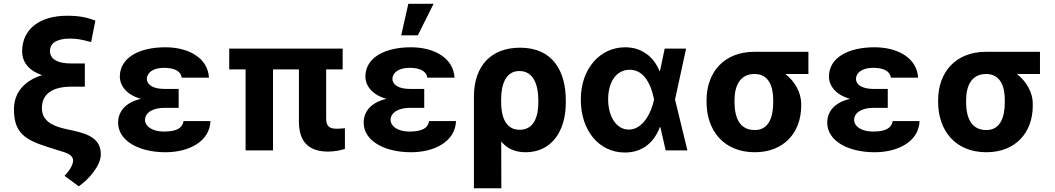

<svg xmlns="http://www.w3.org/2000/svg" viewBox="-20 -806 5656 1029"><path d="M285.5 -2.5 317.5 7.5C356.2 18.5 371.8 34.8 371.8 54.7C371.8 72.8 357.6 104.4 325.6 136L402 192.5C457.4 154.8 519.5 80.6 520.2 23.8C522 -61.8 453.1 -88.1 373.9 -105.5L324.6 -116.5C259.2 -132.1 204.5 -159.8 204.5 -225.9C204.5 -301.8 259.6 -341.6 363.3 -341.6H434.7V-465.9H359C279.8 -465.9 247.9 -495 247.9 -532.3C247.9 -573.5 282 -599.1 354.8 -599.1C392 -599.1 414.8 -594.8 468.4 -580.6L491.1 -695.7C445 -713.1 405.5 -721.6 338.8 -721.6C193.2 -721.6 98.7 -649.9 98.7 -531.2C98.7 -469.5 138.1 -426.5 205.3 -403.1C109.4 -372.9 54.7 -310 54.7 -218.8C54.7 -71.7 139.9 -47.6 285.5 -2.5Z M612.9 -148.4C613.3 -51.1 724.1 9.9 867.2 9.9C992.5 9.9 1103.7 -47.2 1108 -157.3H963.8C958.5 -120.4 926.8 -100.9 859.4 -100.9C793.7 -100.9 757.8 -130 757.1 -163C757.8 -207.4 806.8 -228 860.1 -228H937.5V-329.5H860.1C801.5 -329.5 767.4 -350.9 767 -383.5C767.4 -414.8 798.7 -442.5 859 -442.5C912.6 -442.5 949.6 -425.8 953.8 -389.9H1099.8C1094.8 -492.2 995 -552.6 866.5 -552.6C724.4 -552.6 622.5 -496.4 622.2 -395.6C622.5 -345.9 658.7 -297.6 735.1 -276.3C650.6 -256.4 613.3 -207.4 612.9 -148.4Z M1208.5 -545.5V-433.9H1296.2V0H1443.2V-433.9H1582V-152.7C1582.4 -39.1 1642.4 6.4 1737.9 6.4C1773.1 6.4 1803.3 0 1828.5 -7.8V-119C1817.5 -117.9 1802.6 -116.1 1785.9 -116.1C1747.5 -116.1 1728.3 -127.1 1728 -170.8V-433.9H1816.4V-545.5Z M1929 -148.4C1929.3 -51.1 2040.1 9.9 2183.2 9.9C2308.6 9.9 2419.7 -47.2 2424 -157.3H2279.8C2274.5 -120.4 2242.9 -100.9 2175.4 -100.9C2109.7 -100.9 2073.9 -130 2073.2 -163C2073.9 -207.4 2122.9 -228 2176.1 -228H2253.6V-329.5H2176.1C2117.5 -329.5 2083.5 -350.9 2083.1 -383.5C2083.5 -414.8 2114.7 -442.5 2175.1 -442.5C2228.7 -442.5 2265.6 -425.8 2269.9 -389.9H2415.8C2410.9 -492.2 2311.1 -552.6 2182.5 -552.6C2040.5 -552.6 1938.6 -496.4 1938.2 -395.6C1938.6 -345.9 1974.8 -297.6 2051.1 -276.3C1966.6 -256.4 1929.3 -207.4 1929 -148.4ZM2130.3 -616.8H2219.5L2303.6 -785.5H2168.3Z M2519.9 203.1H2666.9L2666.2 -47.9C2696.4 -11 2737.9 9.9 2796.9 9.9C2931.5 9.9 3012.4 -96.6 3012.4 -257.1V-267C3012.4 -420.5 2946 -550.4 2767.4 -550.4C2616.1 -550.4 2520.2 -457.4 2519.9 -288.4ZM2665.8 -274.5C2665.8 -355.1 2692.1 -425.4 2763.1 -425.4C2839.1 -425.4 2865.4 -351.6 2865.1 -267V-257.1C2865.4 -185.4 2843.4 -110.4 2765.3 -110.4C2686.4 -110.4 2666.9 -186.4 2665.8 -251.8Z M3327.8 11.4C3426.5 12.1 3486.9 -46.9 3516.3 -124.3H3519.2L3547.6 0H3664.1L3597.7 -272.7L3657 -545.5H3542.3L3517 -424.7H3514.6C3484 -502.5 3418.3 -552.6 3330.3 -552.6C3196.4 -552.6 3092.7 -438.6 3092.7 -272.7C3092.7 -105.8 3190.3 10.7 3327.8 11.4ZM3354.8 -432.2C3435.7 -432.2 3470.9 -345.9 3485.1 -274.1L3485.4 -272.7L3485.1 -271.3C3470.9 -202.8 3426.1 -111.5 3350.1 -111.5C3284.1 -111.5 3239.3 -180 3239.3 -273.8C3239.3 -366.1 3282.7 -432.2 3354.8 -432.2Z M3766.7 -258.5C3767 -105.8 3859.4 9.9 4025.2 9.9C4183.9 9.9 4274.1 -98.7 4273.8 -238.6V-248.6C4274.1 -313.2 4237.6 -371.4 4188.9 -409.4H4312.5V-528.4H4023.8C3858.3 -528.4 3767 -416.9 3766.7 -269.9ZM3916.5 -269.9C3916.9 -345.2 3945.3 -409.4 4023.8 -409.4C4099.1 -409.4 4123.9 -345.2 4123.9 -269.9V-258.5C4123.9 -175.8 4099.1 -109 4025.2 -109C3943.5 -109 3916.9 -175.8 3916.5 -258.5Z M4413.4 -148.4C4413.7 -51.1 4524.5 9.9 4667.6 9.9C4793 9.9 4904.1 -47.2 4908.4 -157.3H4764.2C4758.9 -120.4 4727.3 -100.9 4659.8 -100.9C4594.1 -100.9 4558.2 -130 4557.5 -163C4558.2 -207.4 4607.2 -228 4660.5 -228H4737.9V-329.5H4660.5C4601.9 -329.5 4567.8 -350.9 4567.5 -383.5C4567.8 -414.8 4599.1 -442.5 4659.4 -442.5C4713.1 -442.5 4750 -425.8 4754.3 -389.9H4900.2C4895.2 -492.2 4795.5 -552.6 4666.9 -552.6C4524.9 -552.6 4422.9 -496.4 4422.6 -395.6C4422.9 -345.9 4459.2 -297.6 4535.5 -276.3C4451 -256.4 4413.7 -207.4 4413.4 -148.4Z M5007.8 -258.5C5008.2 -105.8 5100.5 9.9 5266.3 9.9C5425.1 9.9 5515.3 -98.7 5514.9 -238.6V-248.6C5515.3 -313.2 5478.7 -371.4 5430 -409.4H5553.6V-528.4H5264.9C5099.4 -528.4 5008.2 -416.9 5007.8 -269.9ZM5157.7 -269.9C5158 -345.2 5186.4 -409.4 5264.9 -409.4C5340.2 -409.4 5365.1 -345.2 5365.1 -269.9V-258.5C5365.1 -175.8 5340.2 -109 5266.3 -109C5184.7 -109 5158 -175.8 5157.7 -258.5Z"/></svg>

Font: Inter-Hewn
Style: Bold
Weight: 700
Designer: Rasmus Andersson
Foundry: rsms
Version: Version 3.012;git-f93a4a705